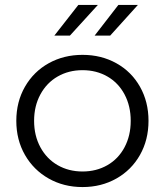

<svg xmlns="http://www.w3.org/2000/svg" viewBox="-20 -752 667 777"><path d="M314 5Q238 5 177 -29.5Q116 -64 81 -125Q46 -186 46 -263Q46 -340 81 -401Q116 -462 177 -496Q238 -530 314 -530Q390 -530 451 -496Q512 -462 546.5 -401Q581 -340 581 -263Q581 -186 546.5 -125Q512 -64 451 -29.5Q390 5 314 5ZM314 -58Q370 -58 414.5 -83.5Q459 -109 484 -156Q509 -203 509 -263Q509 -323 484 -370Q459 -417 414.5 -442.5Q370 -468 314 -468Q258 -468 213.5 -442.5Q169 -417 143.5 -370Q118 -323 118 -263Q118 -203 143.5 -156Q169 -109 213.5 -83.5Q258 -58 314 -58ZM297 -732H376L263 -608H200ZM459 -732H538L426 -608H363Z"/></svg>

Font: APTA Sans Regular
Style: Regular
Weight: 400
Version: Version 7.200